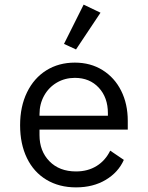

<svg xmlns="http://www.w3.org/2000/svg" viewBox="-20 -799 640 831"><path d="M67 -257Q67 -338 97 -399.5Q127 -461 180.5 -494.5Q234 -528 304 -528Q372 -528 424 -495.5Q476 -463 504.5 -406Q533 -349 533 -276V-238H151V-214Q151 -145 194 -101Q237 -57 309 -57Q360 -57 398 -80.5Q436 -104 457 -147L516 -107Q492 -53 437.5 -20.5Q383 12 309 12Q236 12 181 -21Q126 -54 96.5 -115Q67 -176 67 -257ZM151 -305V-298H447V-309Q447 -377 407.5 -419.5Q368 -462 304 -462Q261 -462 226 -441.5Q191 -421 171 -385Q151 -349 151 -305ZM309 -585 257 -609 342 -779 415 -744Z"/></svg>

Font: iA Writer Quattro V
Style: Regular
Weight: 400
Designer: Mike Abbink, Paul van der Laan, Pieter van Rosmalen, Oliver Reichenstein
Foundry: Information Architects Inc.
Version: Version 2.000